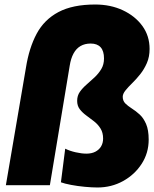

<svg xmlns="http://www.w3.org/2000/svg" viewBox="-20 -819 683 851"><path d="M412 12Q474 12 525.5 -16.5Q577 -45 608 -93Q639 -141 639 -200Q639 -243 627.5 -269.5Q616 -296 599 -311.5Q582 -327 564.5 -338Q547 -349 535.5 -360.5Q524 -372 524 -390Q524 -403 536 -418Q548 -433 566 -450.5Q584 -468 601.5 -490Q619 -512 631 -539.5Q643 -567 643 -602Q643 -660 611 -704Q579 -748 524.5 -773.5Q470 -799 402 -799Q302 -799 239 -765.5Q176 -732 142.5 -669.5Q109 -607 95 -519L6 2H201L289 -528Q294 -560 306 -582Q318 -604 337 -615Q356 -626 382 -626Q411 -626 426 -609.5Q441 -593 441 -560Q441 -533 429 -513Q417 -493 399.5 -476.5Q382 -460 364 -444.5Q346 -429 334 -412Q322 -395 322 -372Q322 -350 333.5 -335Q345 -320 362 -307.5Q379 -295 396.5 -281.5Q414 -268 425.5 -249.5Q437 -231 437 -205Q437 -185 428 -170Q419 -155 402.5 -146.5Q386 -138 363 -138Q342 -138 315.5 -144Q289 -150 269 -160L250 -11Q266 -5 295 0.5Q324 6 356 9Q388 12 412 12Z"/></svg>

Font: Jost Black
Style: Italic
Weight: 900
Italic angle: -5°
Version: Version 3.710